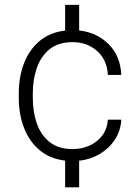

<svg xmlns="http://www.w3.org/2000/svg" viewBox="-20 -664 585 803"><path d="M284.2 -40.5Q320.8 -40.5 353.3 -54.7Q385.7 -68.8 407 -96.2Q428.2 -123.5 431.2 -163.6H487.3Q484.9 -117.7 460.9 -80.8Q437 -43.9 397.9 -20.5Q358.9 2.9 311 8.3V119.6H252.4V7.8Q188.5 0 145.5 -36.1Q102.5 -72.3 80.6 -128.9Q58.6 -185.5 58.6 -253.9V-274.4Q58.6 -343.3 80.6 -399.9Q102.5 -456.5 145.8 -492.7Q189 -528.8 252.4 -536.1V-643.6H311V-536.6Q385.3 -528.3 434.6 -479Q483.9 -429.7 487.3 -350.6H431.2Q427.7 -414.6 385.5 -451.2Q343.3 -487.8 283.7 -487.8Q223.6 -487.8 187 -457.8Q150.4 -427.7 133.8 -379.2Q117.2 -330.6 117.2 -274.4V-253.9Q117.2 -197.8 133.5 -149.2Q149.9 -100.6 186.8 -70.6Q223.6 -40.5 284.2 -40.5Z"/></svg>

Font: Vazirmatn RD UI FD ExtraLight
Style: Regular
Weight: 200
Designer: Saber Rastikerdar
Foundry: Saber Rastikerdar
Version: Version 33.003